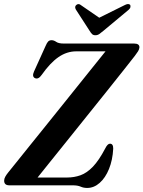

<svg xmlns="http://www.w3.org/2000/svg" viewBox="-28 -915 708 948"><path d="M330.5 0H18Q-7.5 0 -7.5 -23Q-7.5 -32.5 -1.8 -42.8Q4 -53 12.5 -63.5Q24 -77.5 50.8 -111Q77.5 -144.5 115 -191Q152.5 -237.5 196 -291.5Q239.5 -345.5 283.8 -400.8Q328 -456 368.8 -506.8Q409.5 -557.5 441.8 -597.8Q474 -638 493 -661.5H348.5Q302 -661.5 261 -633.2Q220 -605 178 -545.5Q161 -521 144 -529.5Q129 -537.5 140 -562L197 -688Q204 -704.5 210.2 -710.5Q216.5 -716.5 226.5 -716.5Q238 -716.5 249.8 -708.2Q261.5 -700 287 -700H634Q660.5 -700 660.5 -681.5Q660 -672 653.8 -662Q647.5 -652 638 -639.5Q620.5 -617 584.5 -571.5Q548.5 -526 501.5 -467.2Q454.5 -408.5 403.5 -345Q352.5 -281.5 304.2 -221.2Q256 -161 217.2 -113Q178.5 -65 157.5 -38.5H303Q338.5 -38.5 369.8 -49.8Q401 -61 430.8 -92Q460.5 -123 491.5 -182Q503 -205.5 515 -205.5Q531.5 -205.5 531 -180.5Q528 -124.5 510.2 -80.8Q492.5 -37 464.2 -12Q436 13 402.5 13Q384.5 13 370 6.5Q355.5 0 330.5 0ZM481.5 -762Q470.5 -752.5 462 -746.8Q453.5 -741 443 -741Q432.5 -741 426.8 -746.5Q421 -752 415 -762L346.5 -868Q338.5 -882.5 349.5 -891Q360.5 -899.5 372.5 -889L462 -827.5L586 -889Q606 -900 614.5 -891Q617 -887.5 616 -880.5Q615 -873.5 607 -866.5Z"/></svg>

Font: Fraunces 144pt Soft SemiBold
Style: Italic
Weight: 600
Italic angle: -16°
Version: Version 1.000;[b76b70a41]